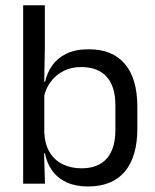

<svg xmlns="http://www.w3.org/2000/svg" viewBox="-20 -682 577 713"><path d="M306.5 10.5Q261.5 10.5 228.2 -4.5Q195 -19.5 174.5 -47.5Q154 -75.5 147 -112.5H120L144.5 -188.5Q147 -144.5 165.2 -115.2Q183.5 -86 214 -71.5Q244.5 -57 283 -57Q344 -57 376.2 -93Q408.5 -129 408.5 -200V-291.5Q408.5 -361 376 -397Q343.5 -433 281.5 -433Q244.5 -433 216 -418.5Q187.5 -404 168.8 -379Q150 -354 143 -322L124.5 -378.5H147.5Q155 -412 174.2 -439.2Q193.5 -466.5 227 -482.8Q260.5 -499 310 -499Q398 -499 444 -444.2Q490 -389.5 490 -285.5V-204.5Q490 -99.5 443.2 -44.5Q396.5 10.5 306.5 10.5ZM66 0V-662.5H146.5V-503.5L144 -363.5L144.5 -348V-144L143.5 -118L147 0Z"/></svg>

Font: Anek Telugu
Style: Regular
Weight: 400
Designer: Omkar Bhoir (Telugu), Yesha Goshar (Latin)
Foundry: Ek Type
Version: Version 1.003